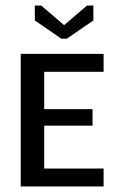

<svg xmlns="http://www.w3.org/2000/svg" viewBox="-20 -675 420 695"><path d="M202 -535 106 -601V-655H129L212 -584L295 -655H318V-601L222 -535ZM55 0V-480H355V-415H140V-280H315V-220H140V-65H355V0Z"/></svg>

Font: Glametrix
Style: Bold
Weight: 700
Designer: gluk
Foundry: gluk
Version: Version 0.40